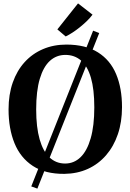

<svg xmlns="http://www.w3.org/2000/svg" viewBox="-20 -1015 770 1133"><path d="M529.5 -834 565.5 -820 200.5 98 164.5 85ZM360 11Q246.5 12 173.5 -36Q100.5 -84 65.5 -170Q30.5 -256 30.5 -369.5Q30.5 -457 55.2 -527.8Q80 -598.5 125.5 -648.5Q171 -698.5 233.8 -725.2Q296.5 -752 372.5 -752Q485.5 -751.5 558 -706Q630.5 -660.5 665.2 -577.8Q700 -495 700 -382.5Q700 -295 675.5 -223Q651 -151 605.8 -98.8Q560.5 -46.5 498.2 -18.2Q436 10 360 11ZM364 -50Q417 -50 455.5 -87.5Q494 -125 515.2 -199Q536.5 -273 536.5 -381.5Q536.5 -488 516.5 -556.2Q496.5 -624.5 458.2 -657.8Q420 -691 366 -691Q313 -691 274.5 -656Q236 -621 214.8 -549.8Q193.5 -478.5 193.5 -369.5Q193.5 -264 213.8 -193Q234 -122 272.2 -86Q310.5 -50 364 -50ZM367.5 -800 318.5 -841.5 440.5 -995 526 -928.5Q511.5 -909 491.8 -890Q472 -871 450.5 -853.8Q429 -836.5 407.8 -822.8Q386.5 -809 368 -800Z"/></svg>

Font: Merriweather Light 18pt
Style: Bold
Weight: 700
Version: Version 2.100